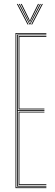

<svg xmlns="http://www.w3.org/2000/svg" viewBox="-20 -970 284 990"><path d="M60 0V-800H219V-796H64V-4H219V0ZM76 -16V-394H209V-390H80V-20H219V-16ZM68 -8V-792H219V-788H72V-402H209V-398H72V-12H219V-8ZM76 -406V-784H219V-780H80V-410H209V-406ZM67 -949.8H72L127 -844H122ZM77 -949.8H82L129 -857.8L133 -849.5H135L139 -857.8L186 -949.8H191L136 -844H132ZM87 -949.8H92L129.5 -873.8L133 -864H135L138.5 -873.8L176 -949.8H181L141 -869.2L136 -858.2H132L127 -869.2ZM196 -949.8H201L146 -844H141Z"/></svg>

Font: Big Shoulders Inline Display SC Thin
Style: Regular
Weight: 100
Designer: Patric King
Foundry: XO Type Co
Version: Version 2.002